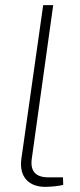

<svg xmlns="http://www.w3.org/2000/svg" viewBox="-20 -720 312 747"><path d="M187 -700H148L63 -101C54 -33 91 7 156 7C174 7 212 4 226 -1L225 -30H168C119 -30 96 -54 104 -105Z"/></svg>

Font: Exo 2 Extra Light
Style: Italic
Weight: 250
Italic angle: -8°
Designer: Natanael Gama
Version: Version 1.001;PS 001.001;hotconv 1.0.88;makeotf.lib2.5.64775